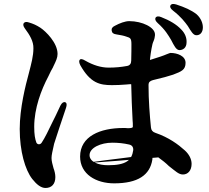

<svg xmlns="http://www.w3.org/2000/svg" viewBox="-20 -867 1040 954"><path d="M830 -669C845 -640 855 -619 871 -618C888 -618 907 -628 907 -657C908 -678 900 -701 881 -720C857 -746 822 -766 781 -782C767 -788 757 -786 753 -779C749 -772 752 -763 764 -752C801 -719 816 -692 830 -669ZM78 -226C78 -115 105 -23 140 22C162 50 184 67 206 67C236 67 255 48 255 13C255 -2 251 -18 246 -31C241 -50 236 -66 236 -82C236 -97 241 -116 249 -153C259 -184 288 -273 308 -331C313 -346 312 -356 304 -359C296 -362 287 -356 280 -342C273 -328 264 -309 255 -289L243 -265C222 -221 202 -180 187 -158C180 -147 166 -148 161 -158C154 -176 150 -199 150 -237C150 -329 185 -421 220 -487C225 -497 228 -504 233 -514L243 -532C245 -536 246 -540 248 -543C258 -564 266 -580 266 -599C266 -654 208 -711 181 -729C161 -742 145 -749 125 -755C111 -760 103 -758 98 -752C94 -746 95 -737 104 -725C128 -693 147 -661 146 -627C146 -589 136 -552 123 -502C107 -443 78 -330 78 -226ZM379 -543C429 -454 476 -444 536 -444C559 -444 582 -445 606 -447C623 -449 632 -449 632 -448C633 -390 636 -324 639 -266C640 -259 640 -252 640 -245C640 -242 640 -240 640 -237C640 -232 631 -230 615 -230C607 -231 600 -231 592 -231C478 -231 378 -190 378 -89C378 -1 458 44 547 44C665 44 725 3 737 -74C740 -92 729 -100 711 -97C586 -79 118 -29 767 -85L768 -84C786 -71 804 -57 819 -42C854 -15 868 0 889 0C913 0 932 -19 932 -53C932 -78 918 -102 898 -120C866 -149 819 -184 752 -207C739 -211 731 -220 730 -234C724 -295 718 -366 718 -446C718 -458 725 -465 740 -469C784 -479 819 -489 840 -496C882 -512 902 -520 902 -555C902 -589 861 -604 827 -604C825 -604 820 -602 807 -597C794 -591 767 -582 725 -569C725 -569 726 -582 729 -602C730 -610 732 -619 733 -626C736 -644 739 -655 744 -665C744 -666 744 -667 745 -668C745 -670 748 -674 749 -685C750 -688 750 -692 750 -696C750 -731 687 -762 622 -762C602 -762 575 -752 551 -739C538 -733 533 -725 535 -714C537 -703 544 -698 559 -696C577 -693 595 -690 608 -685C628 -679 633 -676 633 -647C633 -630 633 -600 632 -566C632 -551 625 -541 610 -539C583 -534 553 -531 520 -531C482 -531 443 -543 403 -566C390 -574 381 -575 377 -571C372 -566 372 -557 379 -543ZM425 -96C425 -133 481 -158 538 -158C567 -158 595 -155 621 -149C636 -146 643 -136 642 -121C635 -71 607 -46 517 -46C468 -46 425 -63 425 -96ZM840 -814C880 -783 899 -757 913 -738C929 -712 940 -692 955 -692C974 -691 988 -706 988 -731C988 -751 979 -776 957 -796C930 -817 898 -831 855 -845C840 -849 831 -848 827 -840C823 -833 827 -824 840 -814Z"/></svg>

Font: 寒蝉锦书宋Pro Soft
Style: Regular
Weight: 700
Designer: 寒蝉锦书宋{Warren} 思源宋体{Ryoko NISHIZUKA 西塚涼子 (kana & ideographs); Frank Grießhammer (Latin, Greek & Cyrillic); Wenlong ZHANG 
Foundry: Adobe & ChillType
Version: Version 2.000;Glyphs 3.1.1 (3135)